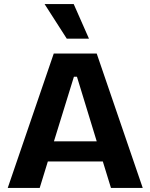

<svg xmlns="http://www.w3.org/2000/svg" viewBox="-20 -923 739 943"><path d="M18 0 244 -660H455L681 0H525L485 -130H215L175 0ZM343 -546 245 -229H455L358 -546ZM308 -733 199 -903H342L417 -733Z"/></svg>

Font: Bricolage Grotesque 12pt Bricolage Grotesque 10pt Regular
Style: Bold
Weight: 700
Designer: Mathieu Triay
Foundry: Atelier Triay
Version: Version 1.001; ttfautohint (v1.8.4.7-5d5b);gftools[0.9.33.de